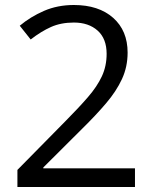

<svg xmlns="http://www.w3.org/2000/svg" viewBox="-20 -744 612 764"><path d="M517.1 0H49.3V-67.9L240.2 -261.7Q293.5 -315.4 329.8 -357.4Q366.2 -399.4 385.3 -440.2Q404.3 -481 404.3 -529.8Q404.3 -590.3 368.4 -622.3Q332.5 -654.3 273.9 -654.3Q222.7 -654.3 183.1 -636.7Q143.6 -619.1 102.1 -586.9L58.6 -641.6Q101.1 -677.2 155 -700.7Q209 -724.1 273.9 -724.1Q372.6 -724.1 430.2 -673.1Q487.8 -622.1 487.8 -534.7Q487.8 -478 465.3 -429.4Q442.9 -380.9 402.3 -333.3Q361.8 -285.6 307.6 -232.4L152.3 -77.6V-74.2H517.1Z"/></svg>

Font: Open Sans
Style: Regular
Weight: 400
Designer: Monotype Design Team
Foundry: Monotype Imaging Inc.
Version: Version 3.000; ttfautohint (v1.8.4)